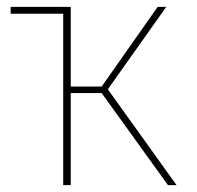

<svg xmlns="http://www.w3.org/2000/svg" viewBox="-20 -539 574 559"><path d="M294 -279 494 0H469L276 -268H186V0H164V-499H11V-519H186V-287H276L439 -519H464Z"/></svg>

Font: FiraGO Thin
Style: Regular
Weight: 100
Designer: bBox Type
Foundry: bBox Type GmbH
Version: Version 1.001;PS 001.001;hotconv 1.0.88;makeotf.lib2.5.64775